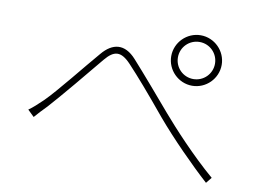

<svg xmlns="http://www.w3.org/2000/svg" viewBox="-71 -796 1142 847"><g transform="rotate(10 500.0 -372.5)"><path d="M681 -578C681 -624 718 -661 764 -661C810 -661 847 -624 847 -578C847 -532 810 -495 764 -495C718 -495 681 -532 681 -578ZM651 -578C651 -516 702 -465 764 -465C826 -465 877 -516 877 -578C877 -640 826 -691 764 -691C702 -691 651 -640 651 -578ZM71 -236 100 -208C113 -223 134 -246 153 -265C202 -319 306 -444 360 -510C399 -557 430 -561 476 -512C522 -463 574 -403 655 -305C725 -222 827 -119 899 -54L920 -80C823 -163 726 -269 677 -326C625 -387 542 -484 494 -537C441 -596 387 -588 341 -533C283 -466 183 -339 132 -289C109 -267 91 -250 71 -236Z"/></g></svg>

Font: Noto Sans CJK Thin
Style: Regular
Weight: 100
Designer: Ryoko NISHIZUKA (kana & ideographs); Paul D. Hunt (Latin, Greek & Cyrillic); Wenlong ZHANG (bopomofo); Sandoll Communica
Foundry: Adobe Systems Incorporated
Version: Version 1.000;PS 1;hotconv 1.0.78;makeotf.lib2.5.61930